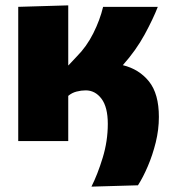

<svg xmlns="http://www.w3.org/2000/svg" viewBox="-20 -526 646 716"><path d="M321 170Q344 124.5 363 62.2Q382 0 382 -64Q382 -126.5 358.5 -157.8Q335 -189 299.5 -189Q283 -189 265.5 -184.5Q248 -180 234.5 -168.5V0H48V-500.5L234.5 -506V-282L235.5 -282.5L266 -315Q303 -352 328 -402Q353 -452 364.5 -500.5H568.5Q551.5 -456.5 519.5 -397.5Q487.5 -338.5 438 -283Q499 -268 535.8 -222Q572.5 -176 572.5 -90Q572.5 -42.5 560.8 5Q549 52.5 531.2 94Q513.5 135.5 494.5 165Z"/></svg>

Font: Heraclito ExtraBold
Style: Regular
Weight: 800
Designer: Kostas Bartsokas (font) & Cristiano Sobral (main changes)
Foundry: Kostas Bartsokas (font) & Cristiano Sobral (main changes)
Version: Version 1.00;July 8, 2020;FontCreator 13.0.0.2655 64-bit